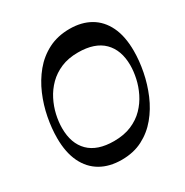

<svg xmlns="http://www.w3.org/2000/svg" viewBox="-171 -882 997 1033"><g transform="rotate(-30 327.5 -365.5)"><path d="M292.8 10.5Q217.1 10.5 162.4 -21.1Q107.7 -52.7 78.1 -114.2Q48.6 -175.6 48.6 -264.7Q48.6 -324.7 61.2 -390.5Q73.8 -456.4 100.4 -518.7Q127.1 -581 168.3 -631Q209.6 -681.1 267.4 -710.8Q325.3 -740.5 399.9 -740.5Q473.7 -740.5 527.7 -709.4Q581.6 -678.3 611.2 -617.2Q640.8 -556.1 640.8 -465Q640.8 -404 627.8 -337.8Q614.8 -271.6 588.5 -209.7Q562.3 -147.7 520.9 -97.8Q479.6 -47.9 422.9 -18.7Q366.3 10.5 292.8 10.5ZM306.8 -97.5Q369.3 -97.5 415.9 -117.4Q462.6 -137.3 494.9 -170.6Q527.2 -203.9 547.3 -244.7Q567.4 -285.4 576.6 -327.8Q585.8 -370.3 585.8 -407.7Q585.8 -502.2 532.7 -555.1Q479.7 -607.9 375.4 -607.9Q315.3 -607.9 269.8 -588.5Q224.4 -569.1 191.7 -536.5Q159 -503.8 138.4 -463.2Q117.8 -422.7 108.1 -379.7Q98.4 -336.7 98.4 -296.9Q98.4 -202.1 151.1 -149.8Q203.8 -97.5 306.8 -97.5Z"/></g></svg>

Font: Savate ExtraLight
Style: Italic
Weight: 200
Italic angle: -11°
Designer: Max Esnée
Foundry: Plomb Type
Version: Version 2.000